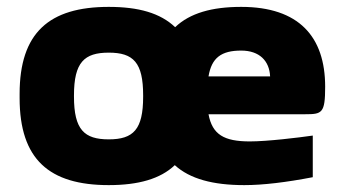

<svg xmlns="http://www.w3.org/2000/svg" viewBox="-20 -529 980 558"><path d="M37 -256V-244C37 -66 123 9 296 9C382 9 446 -9 488 -49C532 -9 599 9 690 9C744 9 811 1 889 -14V-135C847 -129 757 -118 706 -118C631 -118 597 -138 586 -197H867C916 -197 925 -200 925 -277C925 -422 849 -509 681 -509C596 -509 532 -491 489 -450C446 -491 383 -509 296 -509C123 -509 37 -434 37 -256ZM195 -248V-252C195 -348 225 -376 296 -376C368 -376 396 -347 396 -252V-248C396 -153 368 -124 296 -124C225 -124 195 -152 195 -248ZM586 -307C595 -361 623 -382 681 -382C734 -382 763 -352 765 -307Z"/></svg>

Font: LT Wave Text Black
Style: Regular
Weight: 900
Designer: Daniel Lyons
Version: Version 2.5 (Glyphs App)